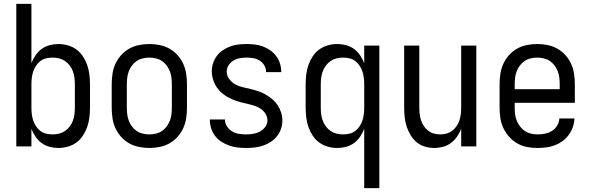

<svg xmlns="http://www.w3.org/2000/svg" viewBox="-20 -755 3040 990"><path d="M281 8Q258 8 235.5 2Q213 -4 194.5 -17.5Q176 -31 163 -50.5Q150 -70 142 -91V0H64V-735H142V-429Q150 -450 163 -469.5Q176 -489 194.5 -502.5Q213 -516 235.5 -522Q258 -528 281 -528Q306 -528 330.5 -521Q355 -514 375 -499Q395 -484 408.5 -463Q422 -442 430 -418.5Q438 -395 441 -370Q444 -345 444 -320V-200Q444 -175 441 -150Q438 -125 430 -101.5Q422 -78 408.5 -57Q395 -36 375 -21Q355 -6 330.5 1Q306 8 281 8ZM251 -62Q268 -62 284.5 -66Q301 -70 315 -79.5Q329 -89 339.5 -103Q350 -117 356 -133Q362 -149 364 -166Q366 -183 366 -200V-320Q366 -337 364 -354Q362 -371 356 -387Q350 -403 339.5 -417Q329 -431 315 -440.5Q301 -450 284.5 -454Q268 -458 251 -458Q234 -458 217.5 -454Q201 -450 188 -440Q175 -430 165.5 -415.5Q156 -401 151 -385.5Q146 -370 144 -353.5Q142 -337 142 -320V-200Q142 -183 144 -166.5Q146 -150 151 -134.5Q156 -119 165.5 -104.5Q175 -90 188 -80Q201 -70 217.5 -66Q234 -62 251 -62Z M750 8Q723 8 696 2.5Q669 -3 646 -16Q623 -29 604.5 -49.5Q586 -70 575 -94.5Q564 -119 560 -146Q556 -173 556 -200V-320Q556 -347 560 -374Q564 -401 575 -425.5Q586 -450 604.5 -470.5Q623 -491 646 -504Q669 -517 696 -522.5Q723 -528 750 -528Q777 -528 804 -522.5Q831 -517 854 -504Q877 -491 895.5 -470.5Q914 -450 925 -425.5Q936 -401 940 -374Q944 -347 944 -320V-200Q944 -173 940 -146Q936 -119 925 -94.5Q914 -70 895.5 -49.5Q877 -29 854 -16Q831 -3 804 2.5Q777 8 750 8ZM750 -62Q767 -62 784 -66Q801 -70 815 -79.5Q829 -89 839.5 -103Q850 -117 856 -133Q862 -149 864 -166Q866 -183 866 -200V-320Q866 -337 864 -354Q862 -371 856 -387Q850 -403 839.5 -417Q829 -431 815 -440.5Q801 -450 784 -454Q767 -458 750 -458Q733 -458 716 -454Q699 -450 685 -440.5Q671 -431 660.5 -417Q650 -403 644 -387Q638 -371 636 -354Q634 -337 634 -320V-200Q634 -183 636 -166Q638 -149 644 -133Q650 -117 660.5 -103Q671 -89 685 -79.5Q699 -70 716 -66Q733 -62 750 -62Z M1249 8Q1227 8 1205 5.5Q1183 3 1162 -4.5Q1141 -12 1122 -24Q1103 -36 1089.5 -53.5Q1076 -71 1069 -92.5Q1062 -114 1062 -136V-139H1140V-138Q1140 -119 1150.5 -103Q1161 -87 1177 -77.5Q1193 -68 1211.5 -65Q1230 -62 1249 -62Q1267 -62 1285.5 -65Q1304 -68 1320 -76.5Q1336 -85 1347.5 -100.5Q1359 -116 1359 -134Q1359 -152 1349.5 -167.5Q1340 -183 1326 -193Q1312 -203 1295.5 -208.5Q1279 -214 1262 -218Q1245 -222 1228.5 -226Q1212 -230 1195.5 -236Q1179 -242 1163.5 -249.5Q1148 -257 1134 -267.5Q1120 -278 1108.5 -291Q1097 -304 1089 -319.5Q1081 -335 1076.5 -352Q1072 -369 1072 -386Q1072 -408 1078.5 -428.5Q1085 -449 1098 -466.5Q1111 -484 1129 -496Q1147 -508 1167 -515.5Q1187 -523 1208.5 -525.5Q1230 -528 1251 -528Q1273 -528 1294 -525.5Q1315 -523 1335.5 -515.5Q1356 -508 1373.5 -495.5Q1391 -483 1404 -466Q1417 -449 1423.5 -428Q1430 -407 1430 -386V-383H1352V-384Q1352 -402 1343 -417.5Q1334 -433 1319 -442.5Q1304 -452 1286.5 -455Q1269 -458 1251 -458Q1234 -458 1216.5 -455Q1199 -452 1184 -443Q1169 -434 1159 -419Q1149 -404 1149 -386Q1149 -365 1162 -347.5Q1175 -330 1193 -320Q1211 -310 1231.5 -305.5Q1252 -301 1272.5 -296Q1293 -291 1312.5 -284.5Q1332 -278 1350 -267.5Q1368 -257 1384 -243.5Q1400 -230 1411.5 -212.5Q1423 -195 1429.5 -175Q1436 -155 1436 -134Q1436 -112 1429 -91Q1422 -70 1408 -52.5Q1394 -35 1375.5 -23Q1357 -11 1336 -4Q1315 3 1293 5.5Q1271 8 1249 8Z M1858 215V-91Q1850 -70 1837 -50.5Q1824 -31 1805.5 -17.5Q1787 -4 1764.5 2Q1742 8 1719 8Q1694 8 1669.5 1Q1645 -6 1625 -21Q1605 -36 1591.5 -57Q1578 -78 1570 -101.5Q1562 -125 1559 -150Q1556 -175 1556 -200V-320Q1556 -345 1559 -370Q1562 -395 1570 -418.5Q1578 -442 1591.5 -463Q1605 -484 1625 -499Q1645 -514 1669.5 -521Q1694 -528 1719 -528Q1742 -528 1764.5 -522Q1787 -516 1805.5 -502.5Q1824 -489 1837 -469.5Q1850 -450 1858 -429V-520H1936V215ZM1749 -62Q1766 -62 1782.5 -66Q1799 -70 1812 -80Q1825 -90 1834.5 -104.5Q1844 -119 1849 -134.5Q1854 -150 1856 -166.5Q1858 -183 1858 -200V-320Q1858 -337 1856 -353.5Q1854 -370 1849 -385.5Q1844 -401 1834.5 -415.5Q1825 -430 1812 -440Q1799 -450 1782.5 -454Q1766 -458 1749 -458Q1732 -458 1715.5 -454Q1699 -450 1685 -440.5Q1671 -431 1660.5 -417Q1650 -403 1644 -387Q1638 -371 1636 -354Q1634 -337 1634 -320V-200Q1634 -183 1636 -166Q1638 -149 1644 -133Q1650 -117 1660.5 -103Q1671 -89 1685 -79.5Q1699 -70 1715.5 -66Q1732 -62 1749 -62Z M2220 8Q2195 8 2171 1Q2147 -6 2128.5 -21.5Q2110 -37 2097 -58.5Q2084 -80 2076.5 -103.5Q2069 -127 2066.5 -151.5Q2064 -176 2064 -200V-520H2142V-200Q2142 -183 2144 -166.5Q2146 -150 2151 -134.5Q2156 -119 2165.5 -105Q2175 -91 2188 -81Q2201 -71 2217 -66.5Q2233 -62 2250 -62Q2267 -62 2283 -66.5Q2299 -71 2312 -81Q2325 -91 2334.5 -105Q2344 -119 2349 -134.5Q2354 -150 2356 -166.5Q2358 -183 2358 -200V-520H2436V0H2358V-91Q2350 -70 2337 -51Q2324 -32 2305.5 -18Q2287 -4 2264.5 2Q2242 8 2220 8Z M2752 8Q2725 8 2698 3Q2671 -2 2647.5 -15.5Q2624 -29 2605.5 -49.5Q2587 -70 2575.5 -94.5Q2564 -119 2560 -146Q2556 -173 2556 -200V-320Q2556 -347 2560 -374Q2564 -401 2575 -425.5Q2586 -450 2604.5 -470.5Q2623 -491 2646 -504Q2669 -517 2696 -522.5Q2723 -528 2750 -528Q2777 -528 2804 -522.5Q2831 -517 2854 -504Q2877 -491 2895.5 -470.5Q2914 -450 2925 -425.5Q2936 -401 2940 -374Q2944 -347 2944 -320V-225H2634V-200Q2634 -183 2636 -166Q2638 -149 2644.5 -133Q2651 -117 2661.5 -103Q2672 -89 2686.5 -79.5Q2701 -70 2718 -66Q2735 -62 2752 -62Q2771 -62 2790.5 -66Q2810 -70 2826 -80Q2842 -90 2852.5 -107Q2863 -124 2864 -144H2942Q2941 -121 2933.5 -99.5Q2926 -78 2912.5 -59.5Q2899 -41 2880.5 -27.5Q2862 -14 2841 -6Q2820 2 2797 5Q2774 8 2752 8ZM2866 -295V-320Q2866 -337 2864 -354Q2862 -371 2856 -387Q2850 -403 2839.5 -417Q2829 -431 2815 -440.5Q2801 -450 2784 -454Q2767 -458 2750 -458Q2733 -458 2716 -454Q2699 -450 2685 -440.5Q2671 -431 2660.5 -417Q2650 -403 2644 -387Q2638 -371 2636 -354Q2634 -337 2634 -320V-295Z"/></svg>

Font: Iosevka NFM
Style: Regular
Weight: 400
Monospace: yes
Designer: Belleve Invis
Foundry: Belleve Invis
Version: Version 29.0.4; ttfautohint (v1.8.4);Nerd Fonts 3.3.0